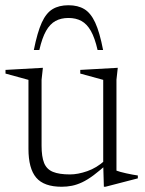

<svg xmlns="http://www.w3.org/2000/svg" viewBox="-20 -702 554 732"><path d="M138.5 -146.5Q138.5 -104.5 148.2 -80.5Q158 -56.5 181.8 -46.8Q205.5 -37 247 -37Q277 -37 312.8 -49.5Q348.5 -62 379 -89.5L391.5 -79.5Q361 -52 337.2 -34.2Q313.5 -16.5 293.2 -7Q273 2.5 254.2 6.2Q235.5 10 215 10Q147.5 10 118 -24.8Q88.5 -59.5 88.5 -134.5V-397.5L1 -421.5V-435.5L143.5 -443.5L138.5 -398ZM376 10 373.5 -75.5V-397.5L286 -421.5V-435.5L429 -443.5L424 -398V-51.5Q428.5 -49.5 438.5 -46.8Q448.5 -44 461.2 -41.2Q474 -38.5 485.8 -36.2Q497.5 -34 505.5 -33V-22L382 10ZM241 -633.5Q212.5 -633.5 191.5 -622Q170.5 -610.5 155.5 -584Q140.5 -557.5 130 -511.5H109Q122.5 -579 139.2 -615.8Q156 -652.5 180.5 -667.2Q205 -682 241 -682Q277 -682 301.5 -667.2Q326 -652.5 343 -615.8Q360 -579 373 -511.5H352Q341.5 -557.5 326.5 -584Q311.5 -610.5 290.5 -622Q269.5 -633.5 241 -633.5Z"/></svg>

Font: Newsreader 24pt Light
Style: Regular
Weight: 300
Designer: Hugues Gentile
Foundry: Production Type
Version: Version 1.003